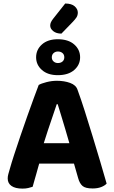

<svg xmlns="http://www.w3.org/2000/svg" viewBox="-20 -1084 659 1114"><path d="M314.7 -479.6H309.2Q298.8 -448.3 285.5 -409.3Q272.2 -370.3 257.9 -327.8Q243.6 -285.3 230.7 -242.9L212.8 -153.4Q206.8 -133.9 201.2 -113Q195.6 -92.1 189.8 -72.1Q184 -52.1 178.8 -33.8Q173.6 -15.5 169.4 -0.3Q157.8 3.5 143.8 6.9Q129.9 10.3 110.5 10.3Q68.7 10.3 46.7 -5.1Q24.7 -20.4 24.7 -48.5Q24.7 -61.3 28.4 -74.2Q32.2 -87.2 37 -104.2Q45.9 -136.7 62.3 -186.9Q78.6 -237 98.5 -295.4Q118.4 -353.8 138.7 -411Q159 -468.2 176.5 -515.9Q193.9 -563.6 204.6 -591.1Q219.4 -599.7 249.8 -607.5Q280.3 -615.3 310.2 -615.3Q353 -615.3 387.1 -602.8Q421.2 -590.4 430 -562.7Q449.4 -510 471.6 -440.3Q493.8 -370.6 516.8 -294.9Q539.9 -219.2 561.2 -147.6Q582.5 -76 598.7 -18.8Q587.9 -6.8 566.9 1.4Q545.9 9.5 517.5 9.5Q475.7 9.5 458.8 -5.1Q442 -19.6 433.5 -50.3L401.3 -162.4L384.2 -247.4Q371.8 -291.6 359 -333.9Q346.2 -376.1 335 -413.5Q323.7 -451 314.7 -479.6ZM146.4 -134.6 205.1 -253.3H439.3L459.1 -134.6ZM287.9 -974.6 358.3 -1063.6Q395.6 -1063.4 413.5 -1047.3Q431.5 -1031.2 431.5 -1011.1Q431.5 -995 423.5 -982.7Q415.4 -970.4 399.4 -954.1L336.4 -889Q306.8 -889 289 -903.3Q271.3 -917.6 271.3 -935.4Q271.3 -945 275.1 -953.9Q278.8 -962.8 287.9 -974.6ZM189.5 -751.6Q189.5 -795.9 223.3 -826.1Q257.1 -856.3 315.2 -856.3Q376.4 -856.3 410.6 -826.1Q444.8 -795.9 444.8 -751.6Q444.8 -707.8 410.6 -677.9Q376.4 -647.9 315.2 -647.9Q257.1 -647.9 223.3 -677.9Q189.5 -707.8 189.5 -751.6ZM280.6 -751.3Q280.6 -736.4 291 -727.3Q301.3 -718.2 316 -718.2Q332.2 -718.2 342.7 -727.2Q353.1 -736.1 353.1 -751.6Q353.1 -767 342.7 -776.1Q332.2 -785.2 316 -785.2Q301.3 -785.2 291 -776.1Q280.6 -767 280.6 -751.3Z"/></svg>

Font: Baloo Paaji 2
Style: Regular
Weight: 400
Designer: Shuchita Grover, Noopur Datye and Ek Type
Foundry: Ek Type
Version: Version 1.700